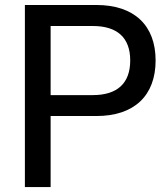

<svg xmlns="http://www.w3.org/2000/svg" viewBox="-20 -756 649 776"><path d="M184.6 0V-287.1H370.1C522.5 -287.1 608.9 -369.6 608.9 -511.7C608.9 -653.3 522.5 -735.8 370.1 -735.8H80.6V0ZM184.6 -650.9H355C454.1 -650.9 506.3 -603.5 506.3 -511.7C506.3 -419.4 454.1 -371.6 355 -371.6H184.6Z"/></svg>

Font: Winston
Style: Regular
Weight: 400
Designer: Vernon Adams, Kim Jin-seong, David Berlow, Cristiano Sobral
Foundry: The Winston Project Authors
Version: Version 3.004